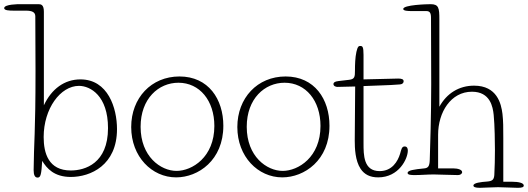

<svg xmlns="http://www.w3.org/2000/svg" viewBox="-100 -838 2527 919"><path d="M110 -782C110 -816 96 -818 84 -818H-6C-11 -818 -80 -818 -80 -799C-80 -788 -56 -787 -34 -787H24C53 -787 69 -780 69 -760C69 -720 70 -604 70 -498C70 -197 62 -155 61 -24C61 0 67 12 80 12C95 12 98 -4 102 -68C124 -32 159 9 239 9C333 9 460 -47 460 -220C460 -321 417 -458 285 -458C209 -458 147 -413 110 -334ZM109 -182C109 -318 189 -427 278 -427C333 -427 417 -379 417 -225C417 -56 307 -22 239 -22C132 -22 109 -105 109 -182Z M969 -236C969 -363 898 -472 759 -472C624 -472 528 -369 528 -230C528 -88 627 11 743 11C849 11 969 -71 969 -236ZM754 -442C856 -442 926 -356 926 -235C926 -86 820 -20 745 -20C669 -20 573 -89 573 -231C573 -366 659 -442 754 -442Z M1477 -236C1477 -363 1406 -472 1267 -472C1132 -472 1036 -369 1036 -230C1036 -88 1135 11 1251 11C1357 11 1477 -71 1477 -236ZM1262 -442C1364 -442 1434 -356 1434 -235C1434 -86 1328 -20 1253 -20C1177 -20 1081 -89 1081 -231C1081 -366 1167 -442 1262 -442Z M1598 -165C1598 -129 1600 -69 1626 -30C1644 -3 1671 11 1710 11C1810 11 1852 -79 1852 -117C1852 -123 1851 -137 1837 -137C1823 -137 1821 -123 1815 -102C1804 -66 1777 -19 1717 -19C1640 -19 1640 -96 1640 -152V-426C1694 -429 1757 -429 1815 -434C1827 -435 1832 -442 1832 -449C1832 -459 1822 -462 1806 -462C1787 -462 1665 -458 1640 -458V-575C1640 -615 1635 -618 1624 -618C1618 -618 1612 -617 1606 -590C1600 -563 1599 -528 1599 -500C1599 -471 1598 -459 1571 -456L1520 -450C1501 -448 1496 -442 1496 -436C1496 -426 1507 -422 1515 -422C1539 -422 1575 -424 1600 -424Z M2305 -293C2299 -342 2279 -428 2169 -428C2097 -428 2038 -391 2003 -327V-745C2003 -800 2000 -818 1961 -818C1945 -818 1830 -815 1830 -795C1830 -786 1853 -785 1871 -785H1941C1957 -785 1963 -776 1963 -753C1963 -637 1964 -501 1964 -436C1964 -290 1959 -131 1957 -72C1956 -42 1949 -34 1931 -32C1881 -27 1851 -23 1851 -10C1851 -1 1867 0 1885 0C1915 0 1945 -3 1976 -3C2007 -3 2054 0 2092 0C2103 0 2112 -6 2112 -14C2112 -26 2091 -32 2070 -32H1997V-193C1997 -301 2058 -399 2159 -399C2247 -399 2259 -326 2263 -288C2268 -239 2269 -151 2269 -120C2269 -88 2268 -29 2266 0C2264 21 2258 29 2231 31C2203 33 2166 37 2166 50C2166 57 2175 61 2197 61C2216 61 2255 58 2284 58C2312 58 2357 61 2378 61C2398 61 2407 58 2407 50C2407 37 2380 32 2353 32H2309V-176C2309 -228 2309 -258 2305 -293Z"/></svg>

Font: Life Savers
Style: Regular
Weight: 400
Designer: Pablo Impallari, Rodrigo Fuenzalida, Brenda Gallo
Foundry: Pablo Impallari, Rodrigo Fuenzalida, Brenda Gallo
Version: Version 3.000